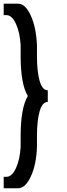

<svg xmlns="http://www.w3.org/2000/svg" viewBox="-20 -722 361 1040"><path d="M238.8 -232.9V-169.9Q209 -169.9 194.6 -118.7Q180.2 -67.4 180.2 15.1V73.2Q177.2 168 147.5 232.9Q117.7 297.9 77.1 297.9H0V235.8H15.1Q44.4 235.8 66.2 189.2Q87.9 142.6 91.8 73.2V15.1Q91.8 -137.2 130.9 -202.1Q91.8 -265.6 91.8 -418V-477.1Q87.9 -546.4 66.2 -593.3Q44.4 -640.1 15.1 -640.1H0V-702.1H77.1Q117.7 -702.1 147 -637.2Q176.3 -572.3 180.2 -477.1V-418Q180.2 -335.4 194.6 -284.2Q209 -232.9 238.8 -232.9Z"/></svg>

Font: Favorite Color
Style: Regular
Weight: 400
Designer: Bryce Wilner
Version: Version 1.000;PS 1.0;hotconv 16.6.51;makeotf.lib2.5.65220 DE